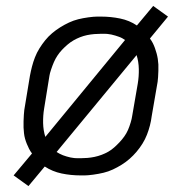

<svg xmlns="http://www.w3.org/2000/svg" viewBox="-20 -584 640 648"><path d="M76 44 26 8 88 -66Q82 -74 78 -82Q74 -90 70.5 -98.5Q67 -107 64.5 -116Q62 -125 61 -134.5Q60 -144 59.5 -153.5Q59 -163 59.5 -175Q60 -187 60.5 -196.5Q61 -206 62 -213L81 -328Q84 -344 88 -359.5Q92 -375 98 -390.5Q104 -406 113 -420.5Q122 -435 132.5 -448Q143 -461 156 -472Q169 -483 183.5 -492Q198 -501 213 -508Q228 -515 244 -519Q260 -523 278.5 -525.5Q297 -528 308 -528H321Q354 -528 385.5 -521.5Q417 -515 442 -498L497 -564L547 -528L486 -454Q492 -446 496 -438Q500 -430 503 -421.5Q506 -413 508.5 -404Q511 -395 512.5 -385.5Q514 -376 514.5 -366.5Q515 -357 514.5 -345Q514 -333 513.5 -323.5Q513 -314 512 -308L492 -192Q490 -176 486 -160.5Q482 -145 476 -129.5Q470 -114 461 -99.5Q452 -85 441 -72Q430 -59 417.5 -48Q405 -37 390.5 -28Q376 -19 361 -12Q346 -5 329.5 -1Q313 3 294.5 5.5Q276 8 266 8H252Q219 8 188 1.5Q157 -5 131 -22ZM133 -122 402 -449Q398 -452 392.5 -455Q387 -458 381 -460Q375 -462 369 -464Q363 -466 355.5 -467.5Q348 -469 342.5 -469.5Q337 -470 333 -470H322Q311 -470 298.5 -469Q286 -468 274 -465.5Q262 -463 250.5 -458.5Q239 -454 228.5 -448Q218 -442 208 -433.5Q198 -425 189.5 -416Q181 -407 174 -396.5Q167 -386 162 -374.5Q157 -363 152.5 -349.5Q148 -336 147 -329L129 -218Q125 -194 125.5 -169Q126 -144 133 -122ZM242 -50H252Q263 -50 275 -51Q287 -52 299 -54.5Q311 -57 323 -61.5Q335 -66 345.5 -72Q356 -78 365.5 -86.5Q375 -95 383.5 -104Q392 -113 399.5 -123.5Q407 -134 412 -145.5Q417 -157 421 -170.5Q425 -184 426 -192L445 -302Q449 -326 448.5 -351Q448 -376 441 -398L171 -71Q176 -68 181.5 -65Q187 -62 192.5 -60Q198 -58 204.5 -56Q211 -54 218 -52.5Q225 -51 231 -50.5Q237 -50 242 -50Z"/></svg>

Font: Iosevka Aile Light Oblique
Style: Regular
Weight: 300
Italic angle: -9°
Designer: Belleve Invis
Foundry: Belleve Invis
Version: Version 31.1.0; ttfautohint (v1.8.4)